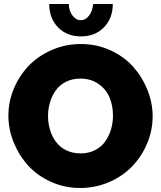

<svg xmlns="http://www.w3.org/2000/svg" viewBox="-20 -934 805 960"><path d="M445.8 -914.1H543.9Q543.9 -842.3 499.5 -797.1Q455.1 -752 384.8 -752Q314.5 -752 270.3 -797.1Q226.1 -842.3 226.1 -914.1H324.2Q324.2 -880.9 342 -856.9Q359.9 -833 384.8 -833Q407.7 -833 425.3 -856Q442.9 -878.9 445.8 -914.1ZM22 -356Q22 -425.8 49.3 -491Q76.7 -556.2 124 -605.5Q171.4 -654.8 239.5 -684.3Q307.6 -713.9 384.8 -713.9Q462.9 -713.9 531.2 -682.9Q599.6 -651.9 645.3 -600.8Q690.9 -549.8 717 -484.9Q743.2 -419.9 743.2 -352.1Q743.2 -282.7 716.1 -217.8Q689 -152.8 641.8 -103.3Q594.7 -53.7 526.4 -23.9Q458 5.9 380.9 5.9Q302.7 5.9 234.6 -24.9Q166.5 -55.7 120.6 -106.4Q74.7 -157.2 48.3 -222.4Q22 -287.6 22 -356ZM382.8 -167Q423.3 -167 455.3 -183.3Q487.3 -199.7 506.3 -227.1Q525.4 -254.4 535.2 -287.1Q544.9 -319.8 544.9 -356Q544.9 -405.8 527.6 -446.8Q510.3 -487.8 472.4 -514.4Q434.6 -541 381.8 -541Q341.3 -541 309.6 -524.9Q277.8 -508.8 258.8 -481.9Q239.7 -455.1 230 -422.4Q220.2 -389.6 220.2 -354Q220.2 -317.4 230.2 -284.4Q240.2 -251.5 259.8 -224.9Q279.3 -198.2 311 -182.6Q342.8 -167 382.8 -167Z"/></svg>

Font: Rawline Black
Style: Regular
Weight: 900
Designer: Matt McInerney, Pablo Impallari, Rodrigo Fuenzalida
Foundry: Matt McInerney, Pablo Impallari, Rodrigo Fuenzalida
Version: Version 4.020;PS 004.020;hotconv 1.0.88;makeotf.lib2.5.64775